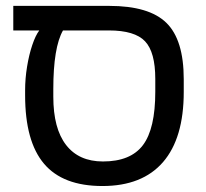

<svg xmlns="http://www.w3.org/2000/svg" viewBox="-20 -619 696 649"><path d="M64.9 -314Q64.9 -353.5 71.5 -393.8Q78.1 -434.1 89.1 -466.8Q100.1 -499.5 112.8 -516.1H24.9V-599.1H349.1Q483.9 -599.1 542.5 -541.7Q601.1 -484.4 601.1 -351.1V-308.1Q601.1 -151.9 531 -71Q460.9 9.8 326.2 9.8Q192.4 9.8 128.7 -65.7Q64.9 -141.1 64.9 -296.9ZM192.9 -516.1Q160.2 -458.5 160.2 -317.9V-292Q160.2 -184.6 203.4 -128.9Q246.6 -73.2 328.1 -73.2Q421.4 -73.2 463.1 -128.4Q504.9 -183.6 504.9 -309.1V-352.1Q504.9 -442.9 470.2 -479.5Q435.5 -516.1 348.1 -516.1Z"/></svg>

Font: Arimo Nerd Font
Style: Regular
Weight: 400
Designer: Steve Matteson
Foundry: Monotype Imaging Inc.
Version: Version 1.33;Nerd Fonts 3.2.1